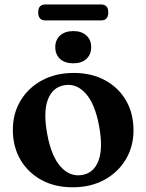

<svg xmlns="http://www.w3.org/2000/svg" viewBox="-20 -804 638 837"><path d="M301.5 -486Q379 -486 437.8 -454.2Q496.5 -422.5 529.2 -366.2Q562 -310 562 -235.5Q562 -165 528.2 -108.8Q494.5 -52.5 434.8 -20Q375 12.5 296.5 12.5Q219 12.5 160.5 -19.5Q102 -51.5 69 -108Q36 -164.5 36 -238Q36 -309.5 69.8 -365.5Q103.5 -421.5 163.2 -453.8Q223 -486 301.5 -486ZM337 -41Q388.5 -49 409.2 -103.2Q430 -157.5 412 -254.5Q394.5 -350.5 354 -396Q313.5 -441.5 261 -432.5Q209.5 -424.5 188.8 -370.2Q168 -316 186 -219Q203.5 -123 244 -77.8Q284.5 -32.5 337 -41ZM299.5 -528Q263 -528 242 -547Q221 -566 221 -598.5Q221 -630 242 -649.2Q263 -668.5 299.5 -668.5Q336 -668.5 356.8 -649.2Q377.5 -630 377.5 -598.5Q377.5 -566.5 356.8 -547.2Q336 -528 299.5 -528ZM146.5 -750Q146.5 -784.5 178 -784.5H420.5Q452 -784.5 452 -750Q452 -715 420.5 -715H178Q146.5 -715 146.5 -750Z"/></svg>

Font: Fraunces 9pt SemiBold
Style: Regular
Weight: 600
Version: Version 1.000;[b76b70a41]